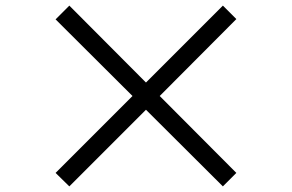

<svg xmlns="http://www.w3.org/2000/svg" viewBox="-20 -718 1040 684"><path d="M774 -54 500 -327 227 -54 178 -102 452 -376 178 -649 227 -698 500 -424 774 -698 822 -650 549 -376 822 -102Z"/></svg>

Font: Noto Sans TC
Style: Regular
Weight: 400
Designer: Ryoko NISHIZUKA  (kana, bopomofo & ideographs); Paul D. Hunt (Latin, Greek & Cyrillic); Sandoll Communications , Soo-you
Foundry: Adobe
Version: Version 2.004-H2;hotconv 1.0.118;makeotfexe 2.5.65603